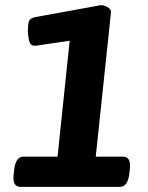

<svg xmlns="http://www.w3.org/2000/svg" viewBox="-20 -724 575 744"><path d="M59 0Q27 0 33 -50L35 -67Q41 -117 71 -117H203L250 -566L120 -547Q99 -544 93.5 -564Q88 -584 88 -605Q88 -628 92 -641Q96 -654 118 -658L371 -704Q384 -704 398 -695.5Q412 -687 410 -675L351 -117H457Q489 -117 483 -67L481 -50Q475 0 445 0Z"/></svg>

Font: Asap
Style: Bold Italic
Weight: 700
Italic angle: -6°
Designer: Pablo Cosgaya
Foundry: Omnibus-Type
Version: Version 3.001; ttfautohint (v1.8.3)